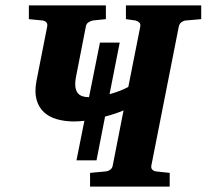

<svg xmlns="http://www.w3.org/2000/svg" viewBox="-20 -691 765 711"><path d="M263.2 -97.2 292.5 -243.7Q281.7 -242.7 272.5 -241.9Q263.2 -241.2 254.9 -241.2Q220.2 -241.2 190.9 -249.5Q161.6 -257.8 142.3 -275.9Q123 -293.9 115.2 -322.5Q107.4 -351.1 115.2 -392.1L154.8 -592.8Q156.7 -602.5 151.4 -608.4Q146 -614.3 137.2 -615.2L86.9 -620.1V-670.9H372.1V-620.1L324.2 -615.2Q314.9 -613.3 307.1 -607.9Q299.3 -602.5 297.9 -592.8L262.2 -410.2Q257.3 -386.2 259 -371.1Q260.7 -356 267.3 -347.2Q273.9 -338.4 284.9 -334.7Q295.9 -331.1 309.6 -331.1L350.1 -533.2H423.3L385.7 -342.3Q404.3 -347.2 422.1 -354Q439.9 -360.8 455.1 -369.1L499.5 -592.8Q501 -602.5 495.4 -607.9Q489.7 -613.3 481.4 -615.2L446.3 -620.1V-670.9H725.1V-620.1L668.5 -615.2Q659.2 -614.3 651.6 -608.4Q644 -602.5 642.1 -592.8L540.5 -78.1Q538.6 -68.4 544.2 -62.7Q549.8 -57.1 558.1 -56.2L608.4 -50.8V0H313.5V-50.8L371.1 -56.2Q380.4 -57.1 388.2 -62.7Q396 -68.4 397.5 -78.1L437.5 -282.2Q422.9 -275.9 405.3 -270Q387.7 -264.2 369.1 -259.3L337.4 -97.2Z"/></svg>

Font: Charis SIL
Style: Bold Italic
Weight: 700
Italic angle: -11°
Foundry: SIL International
Version: Version 4.112